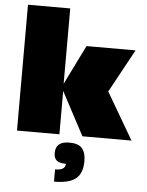

<svg xmlns="http://www.w3.org/2000/svg" viewBox="-62 -750 812 1064"><g transform="rotate(5 343.5 -218.0)"><path d="M285 -700V-281L393 -500H666L535 -260L687 0H414L286 -241V0H50V-700ZM269 105Q269 41 345 41Q396 41 416.5 65.5Q437 90 437 136Q437 204 400 234Q363 264 279 264V196Q336 196 336 160Q300 160 284.5 147Q269 134 269 105Z"/></g></svg>

Font: Fivo Sans Modern ExtBlk
Style: Regular
Weight: 950
Designer: Alexander Slobzheninov
Foundry: Alexander Slobzheninov
Version: 1.0